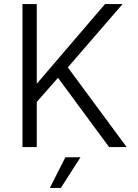

<svg xmlns="http://www.w3.org/2000/svg" viewBox="-20 -720 675 940"><path d="M264 -339 160 -221V0H90V-700H160V-310L494 -700H580L312 -390L600 0H514ZM300 50H374L278 200H224Z"/></svg>

Font: PT Root UI Web
Style: Regular
Weight: 400
Designer: Vitaly Kuzmin
Foundry: ParaType Ltd.
Version: Version 1.000W